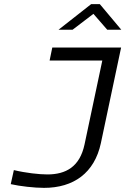

<svg xmlns="http://www.w3.org/2000/svg" viewBox="-20 -900 607 929"><path d="M209 -56C170 -56 105 -63 47 -77L32 -9C76 1 146 9 193 9C336 9 437 -63 468 -207L566 -670H233L220 -607H475L389 -201C366 -93 299 -56 209 -56ZM263 -756H331L432 -833L499 -756H567L463 -880H421Z"/></svg>

Font: LT Wave Light
Style: Italic
Weight: 300
Designer: Daniel Lyons
Version: Version 2.5 (Glyphs App)